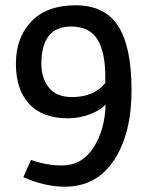

<svg xmlns="http://www.w3.org/2000/svg" viewBox="-20 -557 565 724"><path d="M224 147Q149 147 68 111L97 46Q156 67 214 67Q289 67 332.5 -0.5Q376 -68 378 -163Q360 -142 320 -126.5Q280 -111 236 -111Q140 -111 90 -165Q40 -219 40 -317Q40 -415 98 -476Q156 -537 265.5 -537Q375 -537 425.5 -459Q476 -381 476 -217Q476 -53 410 47Q344 147 224 147ZM248 -457Q136 -457 136 -316Q136 -262 164.5 -226.5Q193 -191 252 -191Q334 -191 377 -244V-269Q377 -361 347 -409Q317 -457 248 -457Z"/></svg>

Font: Magra
Style: Regular
Weight: 400
Designer: Viviana Monsalve
Foundry: Viviana Monsalve
Version: Version 1.001